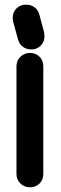

<svg xmlns="http://www.w3.org/2000/svg" viewBox="-20 -786 258 816"><path d="M168 -647V-639Q168 -637 168.5 -635.5Q169 -634 169 -632Q169 -612 157.5 -597Q146 -582 126 -577Q122 -576 111 -576Q93 -576 77.5 -587Q62 -598 57 -618V-617Q52 -637 46 -657Q40 -677 35 -697H36Q34 -702 34 -704V-709Q34 -730 45.5 -745Q57 -760 77 -765Q82 -766 92 -766Q112 -766 127 -755Q142 -744 147 -724V-725ZM50 -504Q50 -529 67 -545Q84 -561 107 -561Q132 -561 148 -545Q164 -529 164 -504V-47Q164 -22 148 -6Q132 10 107 10Q84 10 67 -6Q50 -22 50 -47Z"/></svg>

Font: VDS
Style: Bold
Weight: 700
Designer: artmaker
Foundry: artmaker
Version: Version 1.000 2009 initial release